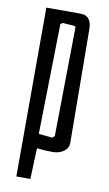

<svg xmlns="http://www.w3.org/2000/svg" viewBox="-83 -625 451 796"><g transform="rotate(10 143.0 -226.5)"><path d="M46 -582H190Q214 -582 225.5 -567Q237 -552 237 -526L241 -45Q241 -25 222 -11Q203 3 175 3Q143 3 109 -1L104 129H45ZM173 -64 179 -522Q179 -525 177.5 -526Q176 -527 170 -528L124 -531L115 -525L106 -61L164 -55Z"/></g></svg>

Font: Bahianita
Style: Regular
Weight: 400
Designer: Pablo Cosgaya & Dani Raskovsky
Foundry: Pablo Cosgaya & Dani Raskovsky
Version: Version 1.008